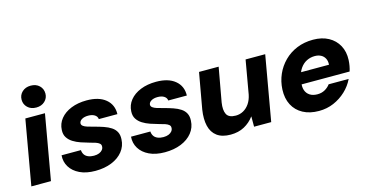

<svg xmlns="http://www.w3.org/2000/svg" viewBox="-76 -1063 2709 1418"><g transform="rotate(-15 1279.0 -354.0)"><path d="M21 0 108 -496H258L171 0ZM208 -553Q167 -553 142 -577Q117 -601 117 -636Q117 -672 142.5 -696Q168 -720 208 -720Q249 -720 274 -696Q299 -672 299 -636Q299 -601 273.5 -577Q248 -553 208 -553Z M509 12Q439 12 390 -11.5Q341 -35 316.5 -75Q292 -115 296 -164H444Q445 -145 454.5 -130Q464 -115 483 -107Q502 -99 527 -99Q551 -99 567.5 -106Q584 -113 593 -124.5Q602 -136 602 -150Q603 -164 592.5 -173Q582 -182 564 -188Q546 -194 522 -200Q489 -209 457 -220Q425 -231 399.5 -247Q374 -263 359 -286.5Q344 -310 346 -344Q348 -392 378 -429Q408 -466 460 -487Q512 -508 579 -508Q672 -508 723.5 -465.5Q775 -423 773 -351H631Q629 -372 610 -384Q591 -396 561 -396Q531 -396 512 -384.5Q493 -373 492 -355Q492 -343 503 -334.5Q514 -326 534.5 -319.5Q555 -313 583 -306Q621 -296 653 -285Q685 -274 708.5 -258.5Q732 -243 744 -220Q756 -197 754 -164Q752 -112 720 -72Q688 -32 633.5 -10Q579 12 509 12Z M1040 12Q970 12 921 -11.5Q872 -35 847.5 -75Q823 -115 827 -164H975Q976 -145 985.5 -130Q995 -115 1014 -107Q1033 -99 1058 -99Q1082 -99 1098.5 -106Q1115 -113 1124 -124.5Q1133 -136 1133 -150Q1134 -164 1123.5 -173Q1113 -182 1095 -188Q1077 -194 1053 -200Q1020 -209 988 -220Q956 -231 930.5 -247Q905 -263 890 -286.5Q875 -310 877 -344Q879 -392 909 -429Q939 -466 991 -487Q1043 -508 1110 -508Q1203 -508 1254.5 -465.5Q1306 -423 1304 -351H1162Q1160 -372 1141 -384Q1122 -396 1092 -396Q1062 -396 1043 -384.5Q1024 -373 1023 -355Q1023 -343 1034 -334.5Q1045 -326 1065.5 -319.5Q1086 -313 1114 -306Q1152 -296 1184 -285Q1216 -274 1239.5 -258.5Q1263 -243 1275 -220Q1287 -197 1285 -164Q1283 -112 1251 -72Q1219 -32 1164.5 -10Q1110 12 1040 12Z M1543 12Q1478 12 1439.5 -16.5Q1401 -45 1388.5 -97.5Q1376 -150 1387 -221L1436 -496H1586L1539 -235Q1530 -178 1546 -146Q1562 -114 1616 -114Q1647 -114 1674 -129Q1701 -144 1720 -172Q1739 -200 1747 -239L1792 -496H1942L1855 0H1724V-78H1723Q1693 -37 1648 -12.5Q1603 12 1543 12Z M2219 12Q2148 12 2097 -15.5Q2046 -43 2020 -93Q1994 -143 1997 -211Q2000 -272 2023.5 -325.5Q2047 -379 2088.5 -420.5Q2130 -462 2186 -485Q2242 -508 2310 -508Q2378 -508 2427.5 -481Q2477 -454 2503 -406Q2529 -358 2526 -295Q2525 -273 2521 -251Q2517 -229 2511 -211H2101L2117 -299H2377Q2379 -327 2368.5 -347Q2358 -367 2338 -377.5Q2318 -388 2291 -388Q2258 -388 2229 -373.5Q2200 -359 2179.5 -329.5Q2159 -300 2151 -255L2146 -226Q2140 -192 2149 -166Q2158 -140 2181 -125Q2204 -110 2239 -110Q2271 -110 2296 -124Q2321 -138 2337 -160H2490Q2467 -111 2425.5 -72Q2384 -33 2331.5 -10.5Q2279 12 2219 12Z"/></g></svg>

Font: DM Sans 28pt Black
Style: Italic
Weight: 900
Italic angle: -10°
Version: Version 4.004;gftools[0.9.30]